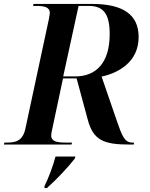

<svg xmlns="http://www.w3.org/2000/svg" viewBox="-44 -734 763 975"><path d="M-24 0H319L322 -10H289C247 -10 216 -15 216 -46C216 -53 218 -66 222 -82L276 -336H345L402 -125C430 -21 484 0 613 0H635L637 -10H629C588 -10 576 -43 548 -124L472 -345C551 -362 660 -415 660 -546C660 -659 582 -714 424 -714H126L124 -704H137C179 -704 209 -699 209 -668C209 -662 206 -650 204 -636L85 -81C71 -16 33 -10 -9 -10H-22ZM338 -346H277L355 -704H406C478 -704 513 -668 513 -561C513 -417 446 -346 338 -346ZM182 211V221H194C240 181 305 112 336 71L339 61H238C224 112 205 164 182 211Z"/></svg>

Font: Noto Serif Display SemiBold
Style: Italic
Weight: 600
Italic angle: -12°
Designer: Monotype Design Team
Foundry: Monotype Imaging Inc.
Version: Version 2.009